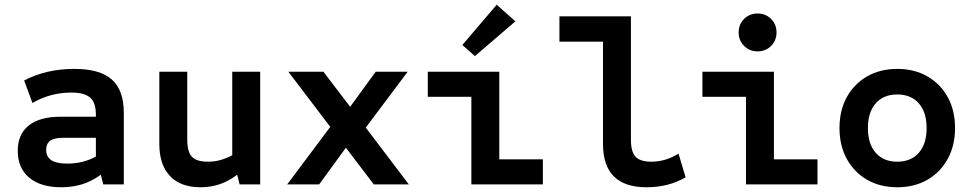

<svg xmlns="http://www.w3.org/2000/svg" viewBox="-20 -779 4100 811"><path d="M239 12Q152 12 103.5 -28.5Q55 -69 55 -142Q55 -212 101.5 -249Q148 -286 236 -286H385V-295Q385 -345 361 -366.5Q337 -388 281 -388Q193 -388 117 -344L82 -439Q175 -488 294 -488Q402 -488 452.5 -443Q503 -398 503 -302V0H416L406 -41Q367 -13 326.5 -0.5Q286 12 239 12ZM264 -88Q332 -88 385 -118V-197H247Q209 -197 192 -184.5Q175 -172 175 -146Q175 -117 196.5 -102.5Q218 -88 264 -88Z M827 12Q743 12 698 -35.5Q653 -83 653 -171V-476H771V-189Q771 -138 790.5 -117Q810 -96 858 -96Q886 -96 911 -103Q936 -110 961 -123V-476H1079V0H992L982 -41Q945 -13 907 -0.5Q869 12 827 12Z M1193 0 1375 -243 1198 -476H1346L1459 -328L1567 -476H1702L1525 -240L1707 0H1559L1441 -155L1328 0Z M1971 0V-370H1787V-476H2089V-106H2273V0ZM1986 -542 1933 -589 2078 -759 2157 -689Z M2711 12Q2527 12 2527 -171V-603H2343V-710H2645V-189Q2645 -138 2664.5 -117Q2684 -96 2732 -96Q2791 -96 2846 -130L2876 -30Q2804 12 2711 12Z M3131 0V-370H2947V-476H3249V-106H3433V0ZM3180 -562Q3146 -562 3123 -585Q3100 -608 3100 -642Q3100 -676 3123 -699Q3146 -722 3180 -722Q3214 -722 3237 -699Q3260 -676 3260 -642Q3260 -608 3237 -585Q3214 -562 3180 -562Z M3770 12Q3698 12 3643 -19.5Q3588 -51 3557 -107.5Q3526 -164 3526 -238Q3526 -313 3557 -369Q3588 -425 3643 -456.5Q3698 -488 3770 -488Q3842 -488 3897 -456.5Q3952 -425 3983 -369Q4014 -313 4014 -238Q4014 -164 3983 -107.5Q3952 -51 3897 -19.5Q3842 12 3770 12ZM3770 -96Q3828 -96 3861 -133.5Q3894 -171 3894 -238Q3894 -305 3861 -342.5Q3828 -380 3770 -380Q3712 -380 3679 -342.5Q3646 -305 3646 -238Q3646 -171 3679 -133.5Q3712 -96 3770 -96Z"/></svg>

Font: Sometype Mono
Style: Bold
Weight: 700
Monospace: yes
Designer: Ryoichi Tsunekawa
Foundry: Dharma Type
Version: Version 1.000; ttfautohint (v1.8.3)